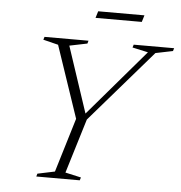

<svg xmlns="http://www.w3.org/2000/svg" viewBox="-56 -867 868 920"><g transform="rotate(5 378.5 -407.0)"><path d="M633.5 -639.5 558 -656 562.5 -670H757L752.5 -656L669.5 -639L370 -293L290 -31L366 -14L361.5 0H152.5L156.5 -14L239.5 -31.5L318.5 -292L201.5 -638L129 -656L133.5 -670H345L341 -656L255.5 -638.5L361 -321ZM369 -782 379 -814.5H601.5L591.5 -782Z"/></g></svg>

Font: Newsreader 16pt Light
Style: Italic
Weight: 300
Italic angle: -17°
Designer: Hugues Gentile
Foundry: Production Type
Version: Version 1.003; ttfautohint (v1.8.3)